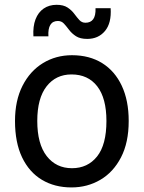

<svg xmlns="http://www.w3.org/2000/svg" viewBox="-20 -792 613 819"><path d="M285 7.5Q213 7.5 158.8 -25Q104.5 -57.5 74.2 -120.8Q44 -184 44 -276Q44 -363 76 -426Q108 -489 163.2 -522.8Q218.5 -556.5 287 -556.5Q361.5 -556.5 415.8 -522.8Q470 -489 499.5 -426Q529 -363 529 -276Q529 -184 496.2 -120.8Q463.5 -57.5 408 -25Q352.5 7.5 285 7.5ZM287 -74.5Q354 -74.5 394 -124.5Q434 -174.5 434 -276Q434 -373 394.8 -423.8Q355.5 -474.5 285 -474.5Q218.5 -474.5 178.8 -423.8Q139 -373 139 -276Q139 -178 179.2 -126.2Q219.5 -74.5 287 -74.5ZM352 -626Q322 -626 304.2 -637.5Q286.5 -649 275 -664.2Q263.5 -679.5 253 -691Q242.5 -702.5 227 -702.5Q205 -702.5 194.8 -686Q184.5 -669.5 186.5 -637H122.5Q120 -679.5 131.5 -709.5Q143 -739.5 166.2 -755.5Q189.5 -771.5 221.5 -771.5Q250.5 -771.5 268 -760Q285.5 -748.5 296.8 -733.2Q308 -718 318.5 -706.5Q329 -695 344.5 -695Q366.5 -695 377.5 -710Q388.5 -725 387.5 -757H452Q456 -693.5 427.8 -659.8Q399.5 -626 352 -626Z"/></svg>

Font: Spline Sans
Style: Regular
Weight: 400
Designer: Eben Sorkin, Mirko Velimirovic
Foundry: Sorkin Type
Version: Version 1.001